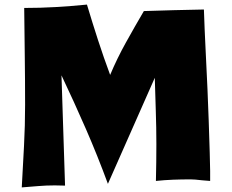

<svg xmlns="http://www.w3.org/2000/svg" viewBox="-20 -775 1015 840"><path d="M899.4 16.6Q880.9 15.6 863.3 13.7Q848.6 11.7 834.5 10.7Q820.3 9.8 813.5 9.8Q775.4 9.8 737.3 11.2Q699.2 12.7 662.1 16.6Q663.1 -24.4 663.6 -64Q664.1 -103.5 664.1 -144.5Q664.1 -217.8 661.6 -290Q659.2 -362.3 657.2 -434.6L452.1 29.3Q407.2 -92.8 356 -210.4Q304.7 -328.1 249 -445.3L264.6 37.1Q253.9 37.1 242.7 36.6Q231.4 36.1 219.7 36.1Q182.6 36.1 147 39.1Q111.3 42 75.2 44.9Q80.1 -45.9 85 -135.7Q89.8 -225.6 89.8 -316.4Q89.8 -422.9 88.4 -528.3Q86.9 -633.8 85.9 -740.2Q156.2 -740.2 223.1 -744.1Q290 -748 360.4 -754.9Q383.8 -676.8 408.7 -600.1Q433.6 -523.4 461.9 -447.3Q492.2 -519.5 530.8 -588.9Q569.3 -658.2 609.4 -726.6Q675.8 -728.5 740.7 -730.5Q805.7 -732.4 872.1 -733.4Q875 -645.5 879.4 -559.6Q883.8 -473.6 887.7 -385.7Q890.6 -316.4 893.1 -247.1Q895.5 -177.7 897.5 -109.4L899.4 -27.3Z"/></svg>

Font: Slackey
Style: Regular
Weight: 400
Designer: Squid
Foundry: Font Diner, Inc DBA Sideshow
Version: Version 1.000